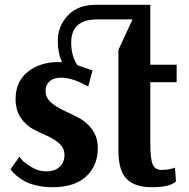

<svg xmlns="http://www.w3.org/2000/svg" viewBox="-20 -770 789 801"><path d="M24 -64 61 -116Q66 -109 75 -99Q84 -89 113 -72Q142 -55 172 -55Q209 -55 229 -74Q249 -93 249 -124Q249 -152 228 -171Q207 -190 177 -203Q147 -216 117 -232Q87 -248 66 -279.5Q45 -311 45 -356Q45 -430 96 -470.5Q147 -511 222 -511Q233 -511 239 -510Q221 -549 221 -600Q221 -660 262.5 -705Q304 -750 381 -750H607V-500H717V-427H607V-176Q607 -107 617 -84Q627 -61 655 -61Q669 -61 683 -63.5Q697 -66 704 -68L710 -71L714 -13Q689 11 613 11Q542 11 508 -24Q474 -59 474 -142V-562L533 -689H385Q277 -689 277 -592Q277 -537 303 -498L366 -476L348 -409Q283 -446 235 -446Q204 -446 187 -431Q170 -416 170 -391Q170 -363 192.5 -343Q215 -323 247 -308.5Q279 -294 311 -277Q343 -260 365.5 -228.5Q388 -197 388 -152Q388 -79 339.5 -34Q291 11 200 11Q163 11 131.5 3.5Q100 -4 81 -15Q62 -26 48.5 -37.5Q35 -49 30 -56Z"/></svg>

Font: ArsenalBold
Style: Bold
Weight: 700
Designer: Andrij Shevchenko
Foundry: Stairsfor.com
Version: Version 1.000